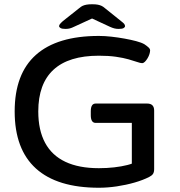

<svg xmlns="http://www.w3.org/2000/svg" viewBox="-20 -876 845 903"><path d="M445 7Q249 7 149 -83.5Q49 -174 49 -352Q49 -529 149 -618Q249 -707 445 -707Q473 -707 504 -703.5Q535 -700 565.5 -694.5Q596 -689 620.5 -682.5Q645 -676 659 -668Q671 -660 678.5 -653Q686 -646 686 -639Q686 -632 683 -622Q680 -612 674 -602Q668 -592 661.5 -585.5Q655 -579 648 -579Q641 -579 625 -584.5Q609 -590 584.5 -597Q560 -604 525.5 -609Q491 -614 445 -614Q303 -614 231.5 -548Q160 -482 160 -352Q160 -264 192 -204.5Q224 -145 287.5 -115Q351 -85 445 -85Q483 -85 517.5 -89Q552 -93 579.5 -100Q607 -107 623 -117L600 -58V-298H430Q407 -298 407 -334V-353Q407 -389 430 -389H672Q705 -389 705 -356V-81Q705 -66 699.5 -58Q694 -50 682 -44Q653 -29 613 -17.5Q573 -6 529.5 0.5Q486 7 445 7ZM288 -740Q272 -740 265 -744Q258 -748 258 -753Q258 -758 262 -763Q266 -768 276 -777L353 -838Q361 -845 368.5 -848.5Q376 -852 386.5 -854Q397 -856 413 -856Q430 -856 440 -854Q450 -852 457.5 -848.5Q465 -845 473 -838L549 -777Q561 -768 564.5 -763Q568 -758 568 -753Q568 -748 561.5 -744Q555 -740 538 -740Q527 -740 517.5 -742.5Q508 -745 497 -750L413 -789L328 -750Q318 -745 309 -742.5Q300 -740 288 -740Z"/></svg>

Font: Asap Expanded Medium
Style: Regular
Weight: 500
Width: 7
Designer: Pablo Cosgaya
Foundry: Omnibus-Type
Version: Version 3.001